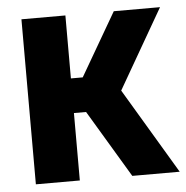

<svg xmlns="http://www.w3.org/2000/svg" viewBox="-45 -591 615 634"><g transform="rotate(-5 263.0 -273.5)"><path d="M368.4 0 200.4 -280.9 354.9 -547H508.2L344.1 -262.3V-304.5L525.6 0ZM48.8 0V-547H194.5V0ZM180.8 -223.5V-338.3H251.2V-223.5Z"/></g></svg>

Font: Encode Sans Condensed Thin
Style: Regular
Weight: 100
Width: 3
Designer: Multiple Designers
Foundry: Impallari Type
Version: Version 3.002